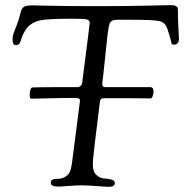

<svg xmlns="http://www.w3.org/2000/svg" viewBox="-20 -727 732 749"><path d="M29 -573Q29 -586 32.5 -595.5Q36 -605 44.5 -626.5Q53 -648 61 -680Q65 -696 74.5 -701Q84 -706 107 -706Q123 -706 179.5 -704.5Q236 -703 365 -703Q467 -703 556 -705L646 -707Q659 -707 665.5 -703.5Q672 -700 673 -696.5Q674 -693 674 -687Q674 -653 676 -617Q678 -581 678 -576Q678 -553 659 -553Q654 -553 652 -554Q650 -555 648.5 -560Q647 -565 646 -570.5Q645 -576 641 -589.5Q637 -603 632 -617Q624 -640 600.5 -645Q577 -650 483 -650H438Q414 -650 408 -636Q402 -622 395 -549Q389 -488 384 -445Q383 -435 382 -427Q381 -419 380.5 -415Q380 -411 379.5 -408Q379 -405 379 -403.5Q379 -402 379 -401Q379 -387 390 -387H566Q579 -387 579 -370Q579 -361 575.5 -352Q572 -343 568 -343Q563 -343 534 -343.5Q505 -344 464 -344Q423 -344 390 -344Q377 -344 373.5 -340Q370 -336 369 -324Q342 -113 342 -86Q342 -58 355.5 -45Q369 -32 385 -31Q401 -30 414.5 -26.5Q428 -23 428 -13Q428 2 403 2Q396 2 358.5 -1Q321 -4 296 -4Q278 -4 247.5 -1.5Q217 1 210 1Q178 1 178 -13Q178 -23 186 -26.5Q194 -30 205 -29.5Q216 -29 229 -34.5Q242 -40 250 -52Q257 -63 261 -93Q282 -258 291 -326Q292 -334 292 -335Q292 -345 276 -345Q226 -345 171 -343.5Q116 -342 102 -342Q96 -342 96 -355Q96 -386 108 -386Q114 -386 137.5 -386.5Q161 -387 189 -387H281Q290 -387 295 -392.5Q300 -398 300.5 -401.5Q301 -405 302 -415Q330 -632 330 -638Q330 -649 317 -651.5Q304 -654 259 -654Q163 -654 134 -647Q105 -640 87 -620Q77 -608 70.5 -594Q64 -580 62 -571.5Q60 -563 55.5 -557Q51 -551 42 -551Q29 -551 29 -573Z"/></svg>

Font: OFL Sorts Mill Goudy TT
Style: Italic
Weight: 500
Italic angle: -6°
Version: Version 003.000